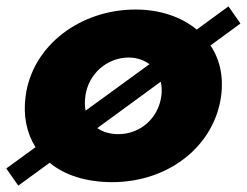

<svg xmlns="http://www.w3.org/2000/svg" viewBox="-23 -558 777 604"><path d="M733.4 -484 695.7 -538 595.9 -465C547.3 -505 480.4 -528 403.4 -528C230.4 -528 79.2 -416 57.6 -256C49.2 -194 60.8 -139 88.8 -95L-3.2 -28L34.5 26L133.2 -46C179.9 -7 248 15 330 15C507 15 651.2 -98 672.6 -256C680.9 -317 668.3 -372 639.1 -415ZM245.6 -256C255.2 -327 315 -377 382 -377C407 -377 429.9 -369 447.1 -356L246.4 -210C243.3 -224 243.3 -239 245.6 -256ZM349.4 -136C322.4 -136 300.3 -143 283 -155L482.7 -301C485.8 -287 486.8 -272 484.6 -256C475.1 -186 418.4 -136 349.4 -136Z"/></svg>

Font: Hussar Techniczny
Style: Bold 
Weight: 700
Foundry: Cannot Into Space Fonts
Version: Version 0.77